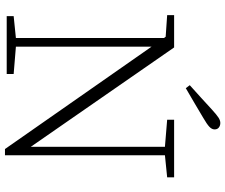

<svg xmlns="http://www.w3.org/2000/svg" viewBox="-87 -813 907 773"><g transform="rotate(90 366.5 -426.5)"><path d="M462 -646V-674H694V-646L605 -637V7H580L168 -583V-37L278 -28V0H45V-28L133 -37V-633L128 -640L41 -646V-674H171L571 -97V-637ZM323 -737Q349 -760 374 -783Q399 -806 422 -827Q443 -846 454 -853Q465 -860 475 -860Q486 -860 493.5 -854Q501 -848 501 -837Q501 -826 490.5 -816Q480 -806 454 -791Q425 -774 395 -756Q365 -738 335 -721Z"/></g></svg>

Font: Source Serif Pro Light
Style: Regular
Weight: 300
Designer: Frank Grießhammer
Foundry: Adobe Systems Incorporated
Version: Version 3.001;hotconv 1.0.111;makeotfexe 2.5.65597